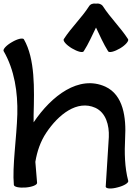

<svg xmlns="http://www.w3.org/2000/svg" viewBox="-51 -1061 808 1108"><path d="M432 -765C460 -808 480 -856 503 -902C525 -856 546 -808 573 -765C579 -755 610 -763 642 -782C674 -801 694 -825 688 -835C645 -902 586 -958 543 -1025C535 -1037 519 -1043 503 -1040C486 -1043 470 -1037 463 -1025C420 -958 360 -902 317 -835C311 -825 332 -801 364 -782C396 -763 426 -755 432 -765ZM-30 -766C33 -657 52 -528 49 -402C45 -265 19 -100 29 6C30 18 61 24 98 21C135 18 164 6 163 -6C160 -46 156 -86 153 -127C163 -187 182 -244 216 -295C286 -400 394 -486 499 -439C560 -411 580 -339 577 -270C571 -173 559 18 559 17C562 29 593 30 629 20C665 11 692 -6 689 -17C668 -97 667 -181 671 -263C678 -383 661 -513 557 -561C404 -630 246 -508 143 -355C143 -370 143 -384 143 -398C147 -548 152 -721 87 -834C81 -844 50 -837 18 -818C-14 -800 -36 -776 -30 -766Z"/></svg>

Font: Nupuram Expanded Bold
Style: Regular
Weight: 700
Width: 7
Designer: Santhosh Thottingal (santhosh.thottingal@gmail.com)
Foundry: SMC
Version: Version 1.000